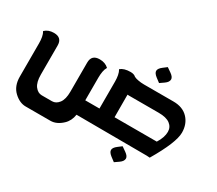

<svg xmlns="http://www.w3.org/2000/svg" viewBox="-148 -863 1456 1286"><g transform="rotate(30 579.5 -220.0)"><path d="M828.6 -463.9 796.9 -487.8Q771 -507.8 771 -525.4Q771 -543.9 797.4 -564L826.2 -585.9L859.9 -562.5Q886.7 -543.5 886.7 -525.4Q886.7 -504.4 860.8 -486.3ZM831.5 146.5 799.8 122.6Q773.9 102.5 773.9 85Q773.9 66.4 800.3 46.4L829.1 24.4L862.8 47.9Q889.6 66.9 889.6 85Q889.6 106 863.8 124ZM685.1 -116.7H1011.7Q1043.5 -167 1043.5 -210Q1043.5 -246.6 1014.4 -268.6Q985.4 -290.5 926.3 -290.5H697.3Q690.4 -290.5 684.6 -291ZM458.5 -116.7H568.4V-325.7Q568.4 -350.6 564.2 -372.6Q560.1 -394.5 550.3 -410.6Q576.7 -433.1 627.4 -433.1Q654.3 -433.1 668.5 -419.4Q682.1 -412.6 699.7 -409.7Q721.7 -405.3 746.6 -405.3H974.1Q1046.4 -405.3 1087.2 -362.3Q1127.9 -319.3 1127.9 -252.4Q1127.9 -175.8 1024.4 0Q1011.7 -1.5 1001 -1.5Q694.3 -2.9 456.1 -3.9Q448.7 46.4 415.5 77.6Q372.1 118.7 324.7 118.7H133.3Q85.9 118.7 42.7 77.9Q-0.5 37.1 -0.5 -35.2V-292.5Q-0.5 -317.4 -4.4 -339.4Q-8.3 -361.3 -18.1 -377.4Q8.8 -403.3 51.8 -403.3Q114.7 -403.3 114.7 -341.8V-117.2Q114.7 -58.1 136.7 -29.1Q158.7 0 189.5 0H268.6Q299.3 0 321.3 -29.1Q343.3 -58.1 343.3 -117.2V-341.8Q343.3 -403.3 406.2 -403.3Q449.2 -403.3 476.1 -377.4Q466.3 -361.3 462.4 -339.4Q458.5 -317.4 458.5 -292.5Z"/></g></svg>

Font: ALMAS
Style: Bold
Weight: 700
Designer: ALMAS Font/ by Husham Jawad Kadhim, derived from the Bainsely font by/ Paul James MIller
Foundry: High-Logic / Made with FontCreator
Version: Version 1.411;September 19, 2021;FontCreator 14.0.0.2814 32-